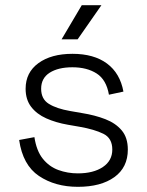

<svg xmlns="http://www.w3.org/2000/svg" viewBox="-20 -708 568 742"><path d="M54 -167 113 -178Q121 -125 145.5 -94.5Q170 -64 205.5 -51Q241 -38 281 -38Q341 -38 377.5 -62.5Q414 -87 414 -130Q414 -174 379.5 -191Q345 -208 288 -218L242 -226Q196 -234 159 -250.5Q122 -267 100.5 -295Q79 -323 79 -365Q79 -428 128.5 -464Q178 -500 260 -500Q343 -500 393.5 -462.5Q444 -425 457 -354L401 -342Q391 -400 353.5 -424Q316 -448 260 -448Q205 -448 172 -427Q139 -406 139 -365Q139 -325 169 -306.5Q199 -288 251 -279L297 -271Q347 -263 387 -247.5Q427 -232 450.5 -204Q474 -176 474 -130Q474 -61 422 -23.5Q370 14 281 14Q193 14 130.5 -28Q68 -70 54 -167ZM218 -556 296 -688H372L280 -556Z"/></svg>

Font: Space 7353
Style: Regular
Weight: 400
Designer: Christine Claussen + Ruben Lyon  (Space 7353)
Version: Version 1.000;FEAKit 1.0